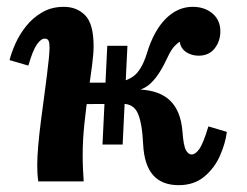

<svg xmlns="http://www.w3.org/2000/svg" viewBox="-20 -531 722 562"><path d="M503 11Q454 11 428 -18.5Q402 -48 399 -109Q396 -171 383.5 -199Q371 -227 340 -227L171 -226L172 -289H389V-269Q448 -266 478.5 -236Q509 -206 514 -147Q517 -104 524.5 -91Q532 -78 542 -79Q552 -79 563.5 -95Q575 -111 590 -161L644 -145Q640 -112 624 -75.5Q608 -39 578 -14Q548 11 503 11ZM92 0Q90 -15 89.5 -26.5Q89 -38 89 -48Q89 -72 92 -106Q95 -140 100 -178.5Q105 -217 110 -254Q114 -285 117.5 -312Q121 -339 123 -360Q125 -381 125 -392Q125 -406 122 -412Q119 -418 111 -418Q100 -418 88 -401Q76 -384 63 -339L8 -355Q13 -376 25 -403Q37 -430 56.5 -454.5Q76 -479 103.5 -495Q131 -511 167 -511Q205 -511 229.5 -486Q254 -461 254 -395Q254 -375 249.5 -339.5Q245 -304 238.5 -260Q232 -216 227 -168.5Q222 -121 222 -77Q222 -55 223 -34Q224 -13 225 0ZM311 -251 306 -289Q342 -289 368 -306Q394 -323 410 -375Q430 -441 465 -476Q500 -511 544 -511Q579 -511 602 -491.5Q625 -472 625 -439Q625 -411 608.5 -389.5Q592 -368 561 -368Q541 -368 525 -378.5Q509 -389 506 -409Q492 -399 484 -387.5Q476 -376 465 -352Q443 -306 417.5 -284Q392 -262 348 -262ZM280 -108 294 -397H353L339 -108Z"/></svg>

Font: Lora
Style: Bold Italic
Weight: 700
Italic angle: -3°
Designer: Olga Karpushina, Alexei Vanyashin (Cyrillic)
Foundry: Cyreal
Version: Version 3.004